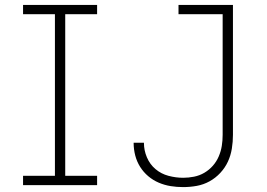

<svg xmlns="http://www.w3.org/2000/svg" viewBox="-20 -755 1090 783"><path d="M74 0V-38H204V-697H74V-735H376V-697H246V-38H376V0ZM727 8Q701 8 676 4Q651 0 627.5 -10Q604 -20 584.5 -36.5Q565 -53 551.5 -74.5Q538 -96 531.5 -121Q525 -146 525 -172V-173H567V-172Q567 -142 579 -113.5Q591 -85 614 -65.5Q637 -46 667 -38Q697 -30 727 -30Q749 -30 771.5 -34.5Q794 -39 813.5 -50.5Q833 -62 848 -79Q863 -96 872 -117Q881 -138 884.5 -160Q888 -182 888 -205V-697H708V-735H930V-205Q930 -177 925.5 -149Q921 -121 909.5 -96Q898 -71 878.5 -50Q859 -29 834.5 -15.5Q810 -2 782.5 3Q755 8 727 8Z"/></svg>

Font: Iosevka Etoile Extralight
Style: Regular
Weight: 200
Designer: Belleve Invis
Foundry: Belleve Invis
Version: Version 22.1.2; ttfautohint (v1.8.4)